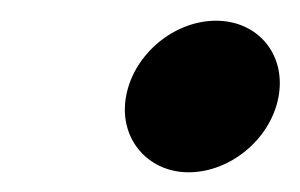

<svg xmlns="http://www.w3.org/2000/svg" viewBox="-20 -432 297 190"><path d="M105 -338C96.6 -296 125.5 -261.5 166.7 -261.5C207.4 -261.5 247.2 -293.8 255.4 -335C263.8 -377.2 235.9 -411.5 193.7 -411.5C152.9 -411.5 113.2 -379.2 105 -338Z"/></svg>

Font: Smoothie
Style: SeBdIt
Weight: 600
Foundry: Cannot Into Space Fonts
Version: Version 0.8